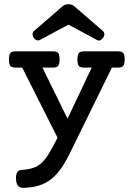

<svg xmlns="http://www.w3.org/2000/svg" viewBox="-20 -697 640 919"><path d="M171.4 -505.9Q167 -503.4 162.1 -503.4Q150.4 -503.4 141.1 -516.6Q135.7 -524.9 135.7 -532.7Q135.7 -543 144 -549.8L280.8 -668Q292 -676.8 307.6 -676.8Q323.7 -676.8 334.5 -668L471.2 -549.8Q479.5 -543 479.5 -533.2Q479.5 -524.4 473.1 -515.6Q467.3 -507.8 460.9 -504.9Q456.1 -502.9 453.1 -502.9Q449.2 -502.9 443.8 -505.9L307.6 -579.1ZM545.9 -451.2Q564.9 -451.2 571.3 -441.4Q576.7 -433.6 576.7 -412.1Q576.7 -388.7 569.3 -381.3Q563 -373.5 545.9 -373.5H515.6L319.8 25.4Q295.4 76.2 272.5 108.9Q249.5 141.6 224.1 161.1Q198.2 181.2 166.5 190.9Q134.8 200.7 92.3 202.1Q75.2 202.6 65.9 191.9Q56.6 181.2 56.6 153.8Q56.6 135.3 63.5 126Q69.8 117.2 82.5 116.2Q115.7 114.3 137.9 106.9Q160.2 99.6 178.2 83.5Q195.8 67.4 213.1 39.6Q230.5 11.7 255.4 -37.6L86.4 -373.5H53.7Q34.7 -373.5 28.3 -383.3Q22.9 -391.6 22.9 -412.1Q22.9 -433.1 29.3 -442.4Q32.7 -447.3 38.6 -449.2Q44.4 -451.2 53.7 -451.2H234.4Q252 -451.2 258.3 -443.4Q265.1 -435.1 265.1 -412.1Q265.1 -390.1 258.3 -381.8Q251.5 -373.5 234.4 -373.5H183.1L303.2 -128.9L418.9 -373.5H381.3Q363.8 -373.5 357.4 -381.3Q350.6 -390.1 350.6 -412.1Q350.6 -433.1 356.9 -442.4Q363.8 -451.2 381.3 -451.2Z"/></svg>

Font: Courier Prime Medium
Style: Regular
Weight: 500
Designer: Alan Dague-Greene
Foundry: Quote-Unquote Apps
Version: Version 1.202